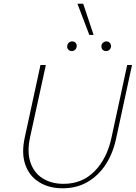

<svg xmlns="http://www.w3.org/2000/svg" viewBox="-20 -1008 733 1034"><path d="M317 6Q243 6 190 -27.5Q137 -61 116 -122Q95 -183 113 -266L198 -658H227L142 -269Q125 -191 143.5 -134.5Q162 -78 209 -48Q256 -18 322 -18Q423 -18 489.5 -86Q556 -154 580 -265L665 -658H691L606 -265Q589 -183 549.5 -122.5Q510 -62 451.5 -28Q393 6 317 6ZM366 -733Q359 -733 353 -736.5Q347 -740 344 -746.5Q341 -753 342 -760Q343 -771 350.5 -778Q358 -785 369 -785Q377 -785 382.5 -781.5Q388 -778 391 -771.5Q394 -765 393 -758Q392 -747 384.5 -740Q377 -733 366 -733ZM551 -733Q543 -733 537 -736.5Q531 -740 528.5 -746.5Q526 -753 526 -760Q527 -771 535 -778Q543 -785 553 -785Q561 -785 566.5 -781.5Q572 -778 575 -771.5Q578 -765 578 -758Q577 -747 569.5 -740Q562 -733 551 -733ZM461 -820 397 -988H428L484 -820Z"/></svg>

Font: Ysabeau Office Thin
Style: Italic
Weight: 250
Italic angle: -12°
Designer: Christian Thalmann (Catharsis Fonts)
Version: Version 2.001;gftools[0.9.30]; featfreeze: tnum,lnum,ss02